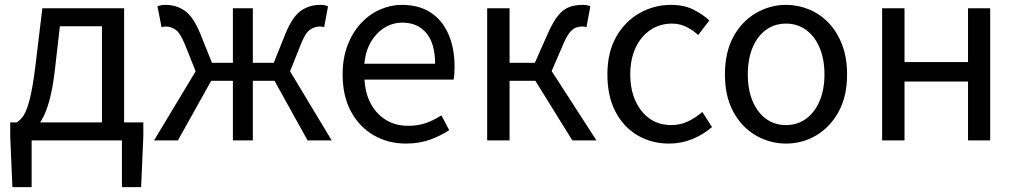

<svg xmlns="http://www.w3.org/2000/svg" viewBox="-20 -577 4182 789"><path d="M110 0V192H31L22 -17V-74H569V-17L560 192H481V0ZM399 -28V-469H226L205 -285Q196 -210 182 -160.5Q168 -111 150 -82Q132 -53 111.5 -39Q91 -25 70 -21L48 -74Q64 -83 77 -102.5Q90 -122 102 -168.5Q114 -215 125 -302L154 -543H490V-28Z M613 0 784 -284 740 -394Q721 -441 702 -454.5Q683 -468 662 -468Q656 -468 652.5 -467.5Q649 -467 644 -465L627 -551Q641 -557 660 -557Q704 -557 738.5 -533.5Q773 -510 802 -441L851 -319H937V-543H1019V-319H1105L1154 -441Q1183 -510 1217.5 -533.5Q1252 -557 1296 -557Q1315 -557 1328 -551L1312 -465Q1307 -467 1303.5 -467.5Q1300 -468 1294 -468Q1273 -468 1253.5 -454.5Q1234 -441 1216 -394L1172 -284L1343 0H1244L1108 -245H1019V0H937V-245H848L711 0Z M1648 13Q1575 13 1516 -21Q1457 -55 1422.5 -118.5Q1388 -182 1388 -271Q1388 -338 1408 -390.5Q1428 -443 1462.5 -480.5Q1497 -518 1541 -537.5Q1585 -557 1631 -557Q1701 -557 1749 -526Q1797 -495 1822.5 -437.5Q1848 -380 1848 -302Q1848 -287 1847 -274Q1846 -261 1844 -250H1478Q1481 -192 1504.5 -149.5Q1528 -107 1567 -83.5Q1606 -60 1658 -60Q1698 -60 1730.5 -71.5Q1763 -83 1794 -103L1826 -42Q1791 -19 1747 -3Q1703 13 1648 13ZM1477 -315H1768Q1768 -397 1732.5 -440.5Q1697 -484 1633 -484Q1595 -484 1561.5 -464Q1528 -444 1505.5 -407Q1483 -370 1477 -315Z M1982 0V-543H2074V-319H2178L2232 -441Q2254 -490 2275 -515Q2296 -540 2320.5 -548.5Q2345 -557 2374 -557Q2383 -557 2392 -555.5Q2401 -554 2406 -551L2390 -465Q2386 -467 2382 -467.5Q2378 -468 2372 -468Q2358 -468 2345.5 -463Q2333 -458 2320.5 -442.5Q2308 -427 2294 -394L2247 -285L2431 0H2332L2180 -245H2074V0Z M2730 13Q2658 13 2600.5 -20.5Q2543 -54 2509.5 -117.5Q2476 -181 2476 -271Q2476 -362 2512 -425.5Q2548 -489 2608 -523Q2668 -557 2737 -557Q2790 -557 2828.5 -538Q2867 -519 2895 -493L2849 -433Q2826 -454 2799.5 -467Q2773 -480 2741 -480Q2692 -480 2653 -454Q2614 -428 2592 -381Q2570 -334 2570 -271Q2570 -209 2591.5 -162Q2613 -115 2650.5 -89Q2688 -63 2738 -63Q2776 -63 2808 -78.5Q2840 -94 2866 -117L2906 -55Q2869 -23 2824 -5Q2779 13 2730 13Z M3210 13Q3144 13 3086 -20.5Q3028 -54 2993.5 -117.5Q2959 -181 2959 -271Q2959 -362 2993.5 -425.5Q3028 -489 3086 -523Q3144 -557 3210 -557Q3260 -557 3305.5 -538Q3351 -519 3386 -482Q3421 -445 3441 -392Q3461 -339 3461 -271Q3461 -181 3426 -117.5Q3391 -54 3334 -20.5Q3277 13 3210 13ZM3210 -63Q3257 -63 3292.5 -89Q3328 -115 3348 -162Q3368 -209 3368 -271Q3368 -334 3348 -381Q3328 -428 3292.5 -454Q3257 -480 3210 -480Q3163 -480 3127.5 -454Q3092 -428 3072.5 -381Q3053 -334 3053 -271Q3053 -209 3072.5 -162Q3092 -115 3127.5 -89Q3163 -63 3210 -63Z M3605 0V-543H3697V-322H3958V-543H4049V0H3958V-242H3697V0Z"/></svg>

Font: Noto Sans HK
Style: Regular
Weight: 400
Designer: Ryoko NISHIZUKA 西塚涼子 (kana, bopomofo & ideographs); Paul D. Hunt (Latin, Greek & Cyrillic); Sandoll Communications 산돌커뮤니
Foundry: Adobe
Version: Version 2.004-H2;hotconv 1.0.118;makeotfexe 2.5.65603